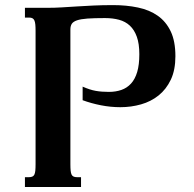

<svg xmlns="http://www.w3.org/2000/svg" viewBox="-20 -747 774 767"><path d="M310.1 -400.9Q324.7 -394.5 337.4 -390.4Q350.1 -386.2 362.5 -384Q375 -381.8 387.5 -380.9Q399.9 -379.9 414.6 -379.9Q442.4 -379.9 464.8 -387.7Q487.3 -395.5 503.4 -413.1Q519.5 -430.7 528.1 -459.5Q536.6 -488.3 536.6 -530.3Q536.6 -572.3 526.6 -600.1Q516.6 -627.9 498.8 -644.5Q481 -661.1 455.6 -668Q430.2 -674.8 399.4 -674.8Q356.4 -674.8 329.6 -672.9Q302.7 -670.9 287.6 -665.8Q272.5 -660.6 266.8 -651.9Q261.2 -643.1 261.2 -629.4V-91.3Q261.2 -75.7 262.2 -65.4Q263.2 -55.2 266.1 -49.3Q269 -43.5 274.7 -41.3Q280.3 -39.1 289.1 -39.1H303.7V0H79.6V-39.1H94.2Q103 -39.1 108.6 -41.3Q114.3 -43.5 117.2 -49.3Q120.1 -55.2 121.1 -65.4Q122.1 -75.7 122.1 -91.3V-624.5Q122.1 -639.2 121.1 -649.2Q120.1 -659.2 117.4 -665.3Q114.7 -671.4 109.6 -674.1Q104.5 -676.8 96.2 -676.8H79.6V-715.8H171.9Q198.7 -715.8 226.8 -717.5Q254.9 -719.2 286.1 -721.2Q317.4 -723.1 353.3 -724.9Q389.2 -726.6 431.6 -726.6Q485.4 -726.6 531 -717Q576.7 -707.5 609.9 -684.3Q643.1 -661.1 661.9 -621.8Q680.7 -582.5 680.7 -522.5Q680.7 -467.3 662.4 -428.7Q644 -390.1 613.5 -365.7Q583 -341.3 543.5 -330.1Q503.9 -318.8 460.9 -318.8Q421.9 -318.8 383.3 -326.4Q344.7 -334 310.1 -346.7Z"/></svg>

Font: Arian AMU Serif
Style: Bold
Weight: 700
Designer: Ruben Hakobyan (Tarumian)
Foundry: Ruben Hakobyan (Tarumian)
Version: Version 1.002